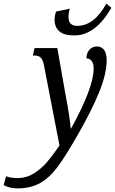

<svg xmlns="http://www.w3.org/2000/svg" viewBox="-158 -802 636 1062"><path d="M-138 222 -124 173Q-100 183 -61 183Q-11 183 31 156Q73 129 103 93.5Q133 58 171 3L85 -442Q79 -472 67 -483.5Q55 -495 32 -495H24L33 -536H159L207 -264Q216 -220 224 -166Q232 -112 233 -91H235Q360 -317 360 -423Q360 -449 349.5 -464Q339 -479 320 -479Q321 -512 338 -528.5Q355 -545 378 -545Q404 -545 418 -525.5Q432 -506 432 -468Q432 -395 391 -293.5Q350 -192 272 -56Q205 61 161.5 120Q118 179 65.5 209.5Q13 240 -61 240Q-104 240 -138 222ZM144 -692Q144 -715 152 -738L228 -754Q221 -731 221 -707Q221 -659 269 -659Q363 -659 430 -782L458 -759Q370 -606 253 -606Q196 -606 170 -629Q144 -652 144 -692Z"/></svg>

Font: Noto Serif Cond
Style: Italic
Weight: 400
Width: 3
Italic angle: -12°
Designer: Monotype Design Team
Foundry: Monotype Imaging Inc.
Version: Version 1.001